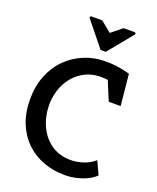

<svg xmlns="http://www.w3.org/2000/svg" viewBox="-164 -1003 905 1104"><g transform="rotate(20 288.5 -451.0)"><path d="M197 -906H267L332 -853L398 -906H468L474 -897L348 -743H316L192 -897ZM368 4Q298 4 237 -18.5Q176 -41 130 -85Q84 -129 58 -193Q32 -257 32 -338Q32 -420 58.5 -485.5Q85 -551 131.5 -596.5Q178 -642 238 -666.5Q298 -691 363 -691Q419 -691 457.5 -683.5Q496 -676 516 -670L535 -479H462L414 -595Q407 -596 398.5 -597Q390 -598 371 -598Q307 -598 256.5 -565.5Q206 -533 177 -477Q148 -421 146 -348Q147 -274 174.5 -215.5Q202 -157 252 -123Q302 -89 371 -89Q409 -89 448.5 -102.5Q488 -116 515 -141L552 -61Q534 -42 504.5 -27.5Q475 -13 439.5 -4.5Q404 4 368 4Z"/></g></svg>

Font: Kreon Light Medium
Style: Regular
Weight: 500
Version: Version 2.002